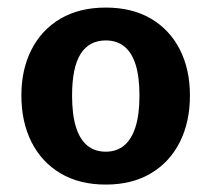

<svg xmlns="http://www.w3.org/2000/svg" viewBox="-20 -785 564 512"><path d="M262.1 -292.8Q191.6 -292.8 141.3 -322.8Q91 -352.7 64 -406.2Q37 -459.8 37 -530.4Q37 -600 64.1 -652.9Q91.1 -705.9 141.6 -735.4Q192 -764.8 262.1 -764.8Q332 -764.8 382.3 -735.4Q432.6 -705.9 459.6 -652.9Q486.5 -600 486.5 -530.4Q486.5 -459.8 459.6 -406.2Q432.7 -352.7 382.4 -322.8Q332.1 -292.8 262.1 -292.8ZM262.1 -380.5Q291 -380.5 310.9 -396.9Q330.9 -413.4 341.4 -446.6Q351.9 -479.9 351.9 -530.2Q351.9 -580.2 341.7 -612.6Q331.4 -645.1 311.4 -661.2Q291.4 -677.2 262.1 -677.2Q217.7 -677.2 194.9 -641.2Q172.2 -605.1 172.2 -530.2Q172.2 -479.6 182.5 -446.3Q192.9 -413.1 212.9 -396.8Q232.9 -380.5 262.1 -380.5Z"/></svg>

Font: Comme
Style: Regular
Weight: 400
Designer: Vernon Adams
Foundry: Vernon Adams
Version: Version 1.000;gftools[0.9.27]